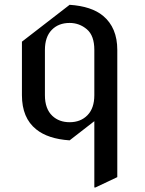

<svg xmlns="http://www.w3.org/2000/svg" viewBox="-20 -577 616 816"><path d="M275.9 -57.6Q322.8 -57.6 351.8 -87.4Q380.9 -117.2 380.9 -172.4V-364.7Q380.9 -425.8 349.1 -452.6Q317.4 -479.5 275.9 -479.5Q228.5 -479.5 199.7 -449.7Q170.9 -419.9 170.9 -364.7V-172.4Q170.9 -114.3 202.6 -84.5Q231.4 -57.6 275.9 -57.6ZM275.9 19.5Q183.6 13.2 133.8 -27.3Q73.2 -75.7 73.2 -172.4V-399.9L275.9 -556.6Q369.1 -550.3 418 -509.8Q478.5 -459.5 478.5 -364.7V175.8L385.7 219.7H380.9V-62Z"/></svg>

Font: Nova Cut
Style: Book
Weight: 400
Version: Version 2.000